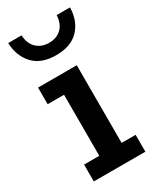

<svg xmlns="http://www.w3.org/2000/svg" viewBox="-158 -646 579 700"><g transform="rotate(-30 131.5 -296.5)"><path d="M21 0V-71H85V-328H16V-398H179V-71H238V0ZM133 -467Q71 -467 38 -502Q5 -537 3 -593H59Q61 -557 81.5 -538Q102 -519 133 -519Q165 -519 185 -538Q205 -557 207 -593H263Q262 -537 229 -502Q196 -467 133 -467Z"/></g></svg>

Font: Rokkitt SemiBold Medium
Style: Regular
Weight: 500
Version: Version 3.103